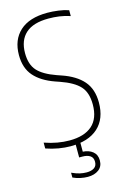

<svg xmlns="http://www.w3.org/2000/svg" viewBox="-140 -813 713 1078"><g transform="rotate(-15 216.5 -274.5)"><path d="M182 9Q150.5 9 113.5 2.8Q76.5 -3.5 41 -16V-50Q80 -36.5 115.8 -30.2Q151.5 -24 185 -24Q272 -24 317.5 -64.5Q363 -105 363 -186Q363 -255 329.2 -292Q295.5 -329 218 -356L192 -365Q115 -392 74.5 -438.2Q34 -484.5 34 -560Q34 -648.5 89 -698.8Q144 -749 249 -749Q278.5 -749 312.5 -744.5Q346.5 -740 372 -731V-697Q340 -707.5 309.2 -711.8Q278.5 -716 247 -716Q158 -716 114 -676.2Q70 -636.5 70 -562Q70 -496 102.5 -459.8Q135 -423.5 210 -397L236 -388Q316.5 -360.5 357.8 -313Q399 -265.5 399 -188Q399 -93 342.8 -42Q286.5 9 182 9ZM232 200Q211 200 188.8 195.2Q166.5 190.5 146 181V153Q172.5 165 192.5 169.5Q212.5 174 232 174Q259 174 275.5 163Q292 152 292 128Q292 104 275.5 93Q259 82 231 82H212V-10H240V56Q275 58 297.5 76.2Q320 94.5 320 128Q320 163 295.2 181.5Q270.5 200 232 200Z"/></g></svg>

Font: Encode Sans Condensed Thin
Style: Regular
Weight: 100
Width: 3
Designer: Multiple Designers
Foundry: Impallari Type
Version: Version 3.000; ttfautohint (v1.8.3) -l 8 -r 50 -G 200 -x 14 